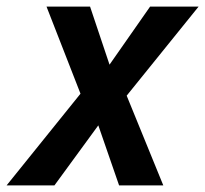

<svg xmlns="http://www.w3.org/2000/svg" viewBox="-63 -562 622 582"><path d="M-43 0 181 -278 78 -542H210L269 -366L392 -542H539L321 -272L432 0H298L235 -182L102 0Z"/></svg>

Font: Noto Sans Display SemiBold
Style: Italic
Weight: 600
Italic angle: -12°
Designer: Monotype Design Team
Foundry: Monotype Imaging Inc.
Version: Version 2.003